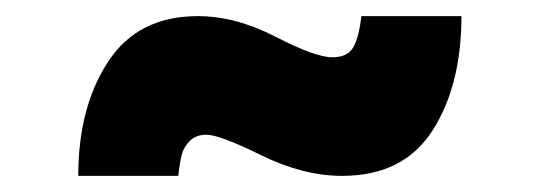

<svg xmlns="http://www.w3.org/2000/svg" viewBox="-20 -463 670 238"><path d="M404 -245Q356 -245 304 -270.5Q252 -296 236 -296Q223 -296 215.5 -288.5Q208 -281 205.5 -272Q203 -263 201 -245H77Q77 -330 114 -386.5Q151 -443 225 -443Q272 -443 321.5 -417.5Q371 -392 392 -392Q411 -392 418 -404.5Q425 -417 428 -443H552Q552 -357 516 -301Q480 -245 404 -245Z"/></svg>

Font: Overpass Heavy
Style: Regular
Weight: 900
Designer: Delve Withrington, Thomas Jockin
Foundry: Delve Fonts
Version: Version 3.000;DELV;Overpass